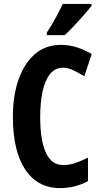

<svg xmlns="http://www.w3.org/2000/svg" viewBox="-20 -954 518 984"><path d="M304 -607Q262 -607 236 -574Q210 -541 198 -484Q186 -427 186 -355Q186 -235 215 -171.5Q244 -108 304 -108Q334 -108 364 -118Q394 -128 431 -146V-26Q366 10 288 10Q172 10 109 -85.5Q46 -181 46 -356Q46 -463 75 -546Q104 -629 158.5 -676.5Q213 -724 292 -724Q335 -724 373.5 -711.5Q412 -699 450 -677L412 -563Q382 -582 354.5 -594.5Q327 -607 304 -607ZM449 -924Q435 -906 411.5 -879Q388 -852 361.5 -823.5Q335 -795 312 -774H220V-787Q246 -827 266 -864Q286 -901 302 -934H449Z"/></svg>

Font: Noto Sans Gujarati ExtraCondensed
Style: Bold
Weight: 700
Width: 2
Designer: Jelle Bosma - Monotype Design Team, Universal Thirst
Foundry: Monotype Imaging Inc.
Version: Version 2.106; ttfautohint (v1.8.4.7-5d5b)